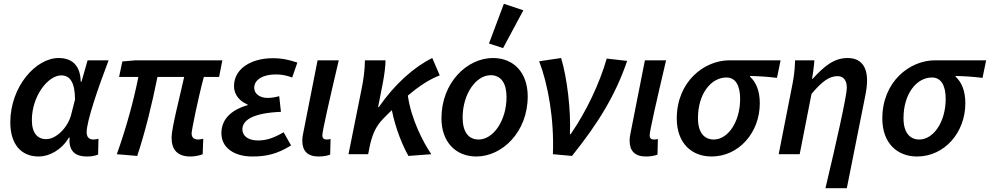

<svg xmlns="http://www.w3.org/2000/svg" viewBox="-20 -808 5187 1006"><path d="M183 12C236 12 301 -20 341 -87H345C344 -79 344 -70 344 -66C347 -9 383 12 434 12C458 12 476 9 494 2L496 -81C488 -79 480 -77 469 -77C446 -77 434 -91 434 -115C434 -174 495 -350 549 -492H439L407 -380H403C401 -467 356 -504 287 -504C167 -504 34 -353 34 -167C34 -54 89 12 183 12ZM222 -79C177 -79 147 -110 147 -179C147 -304 231 -413 301 -413C348 -413 373 -374 373 -286L352 -204C334 -139 275 -79 222 -79Z M978 12C1005 12 1026 6 1042 0L1045 -81C1033 -79 1026 -77 1020 -77C997 -77 984 -86 984 -110C984 -125 1017 -289 1048 -405H1128L1145 -492H691L621 -486L604 -405H705C681 -283 641 -136 592 0L699 9C742 -120 779 -274 805 -405H945C920 -292 879 -136 879 -87C879 -25 908 12 978 12Z M1302 12C1378 12 1434 -2 1505 -46L1466 -115C1416 -86 1378 -72 1331 -72C1282 -72 1250 -95 1250 -130C1250 -178 1304 -216 1452 -222L1443 -304C1420 -298 1402 -295 1382 -295C1342 -295 1312 -316 1312 -348C1312 -390 1357 -418 1424 -418C1454 -418 1478 -414 1511 -402L1538 -480C1497 -494 1459 -503 1409 -503C1300 -503 1206 -451 1206 -356C1206 -310 1239 -275 1277 -261V-257C1204 -236 1140 -192 1140 -110C1140 -34 1207 12 1302 12Z M1649 12C1675 12 1695 8 1710 2L1712 -80C1704 -77 1696 -77 1691 -77C1678 -77 1669 -83 1669 -99C1669 -122 1705 -279 1755 -492H1644L1571 -122C1566 -101 1564 -85 1564 -70C1564 -19 1590 12 1649 12Z M1806 0H1909L1915 -31C1929 -103 1950 -146 1984 -182C2001 -199 2017 -216 2033 -231C2053 -130 2093 -38 2120 9L2240 0C2196 -64 2134 -185 2117 -307C2179 -360 2234 -394 2284 -413L2245 -504C2149 -457 2048 -367 1965 -247H1961L1986 -374C1994 -415 2000 -463 2000 -492H1892C1892 -444 1884 -388 1876 -349Z M2476 12C2610 12 2745 -115 2745 -303C2745 -426 2673 -504 2563 -504C2428 -504 2293 -376 2293 -188C2293 -66 2366 12 2476 12ZM2488 -77C2433 -77 2404 -119 2404 -192C2404 -317 2475 -414 2551 -414C2605 -414 2634 -372 2634 -300C2634 -175 2564 -77 2488 -77ZM2616 -556 2722 -754 2620 -788 2542 -580Z M2877 0 2977 9C3115 -163 3205 -310 3266 -489L3159 -501C3121 -370 3053 -225 2970 -105H2966C2972 -226 2952 -399 2920 -504L2805 -487C2852 -364 2884 -184 2877 0Z M3364 12C3390 12 3410 8 3425 2L3427 -80C3419 -77 3411 -77 3406 -77C3393 -77 3384 -83 3384 -99C3384 -122 3420 -279 3470 -492H3359L3286 -122C3281 -101 3279 -85 3279 -70C3279 -19 3305 12 3364 12Z M3708 12C3851 12 3961 -113 3961 -267C3961 -331 3942 -377 3910 -406V-410C3958 -409 4001 -406 4051 -400L4070 -492H3802C3670 -492 3526 -381 3526 -187C3526 -58 3604 12 3708 12ZM3720 -77C3671 -77 3637 -112 3637 -189C3637 -317 3706 -402 3786 -402C3837 -402 3858 -355 3858 -290C3858 -168 3793 -77 3720 -77Z M4305 178H4417L4514 -308C4520 -338 4523 -364 4523 -387C4523 -459 4491 -504 4421 -504C4351 -504 4300 -463 4238 -395H4235C4239 -422 4245 -458 4247 -492H4146C4144 -428 4137 -390 4129 -351L4060 0H4170L4232 -316C4289 -384 4327 -409 4368 -409C4399 -409 4417 -388 4417 -348C4417 -307 4361 -57 4305 178Z M4785 12C4928 12 5038 -113 5038 -267C5038 -331 5019 -377 4987 -406V-410C5035 -409 5078 -406 5128 -400L5147 -492H4879C4747 -492 4603 -381 4603 -187C4603 -58 4681 12 4785 12ZM4797 -77C4748 -77 4714 -112 4714 -189C4714 -317 4783 -402 4863 -402C4914 -402 4935 -355 4935 -290C4935 -168 4870 -77 4797 -77Z"/></svg>

Font: Source Sans Pro Semibold
Style: Italic
Weight: 600
Italic angle: -11°
Designer: Paul D. Hunt
Foundry: Adobe Systems Incorporated
Version: Version 3.006;hotconv 1.0.111;makeotfexe 2.5.65597